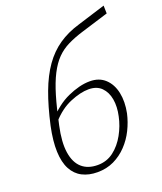

<svg xmlns="http://www.w3.org/2000/svg" viewBox="-134 -798 752 891"><g transform="rotate(-20 242.5 -352.5)"><path d="M194 6Q151 6 119 -10.5Q87 -27 69 -61Q51 -95 49 -147.5Q47 -200 62 -271Q82 -361 107 -428Q132 -495 165.5 -542.5Q199 -590 243.5 -620.5Q288 -651 346 -668L484 -711L485 -672L352 -631Q309 -618 275.5 -601.5Q242 -585 217 -559.5Q192 -534 171.5 -494Q151 -454 134 -397Q117 -340 100 -259Q83 -181 91 -129Q99 -77 128.5 -51Q158 -25 206 -25Q251 -25 285 -51Q319 -77 342 -118.5Q365 -160 374 -204Q384 -249 377.5 -286.5Q371 -324 348 -347Q325 -370 285 -370Q245 -370 193.5 -348.5Q142 -327 99 -278L87 -294Q110 -321 137 -342Q164 -363 193 -376Q222 -389 249.5 -396Q277 -403 303 -403Q349 -403 378 -376Q407 -349 416.5 -304Q426 -259 415 -204Q406 -164 387.5 -126.5Q369 -89 340.5 -59Q312 -29 275.5 -11.5Q239 6 194 6Z"/></g></svg>

Font: Ysabeau ExtraLight
Style: Italic
Weight: 250
Italic angle: -12°
Version: Version 2.000;gftools[0.9.27.dev2+g8671c4b]